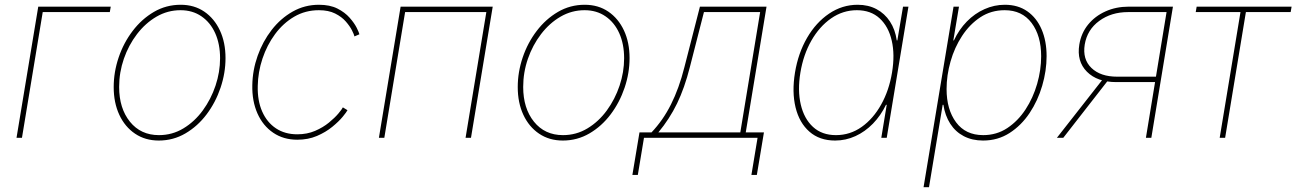

<svg xmlns="http://www.w3.org/2000/svg" viewBox="-20 -570 5361 794"><path d="M438 -542.5 434.1 -520H156.7L70.8 0H48.3L138.2 -542.5Z M636.7 11.2Q580.6 11.2 538.6 -17.1Q496.6 -45.4 473.4 -95.2Q450.2 -145 450.2 -210Q450.2 -272 470.7 -332.5Q491.2 -393.1 528.6 -442.1Q565.9 -491.2 616.5 -520.8Q667 -550.3 727.1 -550.3Q783.2 -550.3 824.7 -522Q866.2 -493.7 889.4 -444.1Q912.6 -394.5 912.6 -329.6Q912.6 -268.1 892.1 -207.3Q871.6 -146.5 834.5 -97.2Q797.4 -47.9 746.8 -18.3Q696.3 11.2 636.7 11.2ZM637.2 -11.2Q692.4 -11.2 738.5 -39.1Q784.7 -66.9 818.6 -113.3Q852.5 -159.7 871.3 -215.8Q890.1 -272 890.1 -329.1Q890.1 -387.7 870.1 -432.4Q850.1 -477.1 813.2 -502.4Q776.4 -527.8 726.6 -527.8Q673.3 -527.8 627.4 -501.2Q581.5 -474.6 546.6 -429Q511.7 -383.3 492.2 -326.9Q472.7 -270.5 472.7 -210.4Q472.7 -122.1 517.3 -66.7Q562 -11.2 637.2 -11.2Z M1209.5 7.8Q1152.3 7.8 1109.9 -21Q1067.4 -49.8 1044.7 -100.8Q1022 -151.9 1023.4 -217.8Q1024.4 -279.8 1045.4 -339.1Q1066.4 -398.4 1103.5 -446.3Q1140.6 -494.1 1190.4 -522.2Q1240.2 -550.3 1298.8 -550.3Q1344.2 -550.3 1375.2 -534.7Q1406.2 -519 1425.8 -496.8Q1445.3 -474.6 1455.1 -455.1Q1464.8 -435.5 1466.3 -428.2L1445.8 -419.4Q1444.3 -427.2 1435.5 -444.6Q1426.8 -461.9 1409.9 -481.2Q1393.1 -500.5 1365.7 -514.2Q1338.4 -527.8 1298.8 -527.8Q1242.7 -527.8 1196.8 -501Q1150.9 -474.1 1117.4 -428.7Q1084 -383.3 1065.4 -327.6Q1046.9 -272 1045.9 -214.4Q1044.4 -153.8 1064.2 -108.9Q1084 -64 1121.1 -39.3Q1158.2 -14.6 1209.5 -14.6Q1250 -14.6 1283 -28.8Q1315.9 -43 1340.3 -63Q1364.7 -83 1379.6 -100.8Q1394.5 -118.7 1397.9 -126L1417 -114.3Q1413.1 -106.4 1397 -86.9Q1380.9 -67.4 1354 -45.4Q1327.1 -23.4 1290.8 -7.8Q1254.4 7.8 1209.5 7.8Z M2017.6 -542.5 1927.7 0H1905.3L1991.2 -520H1655.3L1569.3 0H1546.9L1636.7 -542.5Z M2307.6 11.2Q2251.5 11.2 2209.5 -17.1Q2167.5 -45.4 2144.3 -95.2Q2121.1 -145 2121.1 -210Q2121.1 -272 2141.6 -332.5Q2162.1 -393.1 2199.5 -442.1Q2236.8 -491.2 2287.4 -520.8Q2337.9 -550.3 2397.9 -550.3Q2454.1 -550.3 2495.6 -522Q2537.1 -493.7 2560.3 -444.1Q2583.5 -394.5 2583.5 -329.6Q2583.5 -268.1 2563 -207.3Q2542.5 -146.5 2505.4 -97.2Q2468.3 -47.9 2417.7 -18.3Q2367.2 11.2 2307.6 11.2ZM2308.1 -11.2Q2363.3 -11.2 2409.4 -39.1Q2455.6 -66.9 2489.5 -113.3Q2523.4 -159.7 2542.2 -215.8Q2561 -272 2561 -329.1Q2561 -387.7 2541 -432.4Q2521 -477.1 2484.1 -502.4Q2447.3 -527.8 2397.5 -527.8Q2344.2 -527.8 2298.3 -501.2Q2252.4 -474.6 2217.5 -429Q2182.6 -383.3 2163.1 -326.9Q2143.6 -270.5 2143.6 -210.4Q2143.6 -122.1 2188.2 -66.7Q2232.9 -11.2 2308.1 -11.2Z M2595.2 153.3 2624.5 -22.5H2674.3Q2697.8 -47.4 2717.8 -75.9Q2737.8 -104.5 2754.6 -137.9Q2771.5 -171.4 2785.4 -210Q2799.3 -248.5 2810.5 -293L2874.5 -542.5H3149.9L3064 -22.5H3139.2L3109.9 153.3H3087.4L3112.8 0H2643.1L2617.7 153.3ZM2702.6 -22.5H3041.5L3123.5 -520H2891.1L2833 -293Q2811 -206.1 2779.8 -141.8Q2748.5 -77.6 2702.6 -22.5Z M3433.6 11.2Q3369.1 11.2 3327.4 -25.4Q3285.6 -62 3270 -125.7Q3254.4 -189.5 3267.6 -270Q3280.8 -350.1 3317.6 -413.6Q3354.5 -477.1 3408.7 -513.7Q3462.9 -550.3 3526.9 -550.3Q3570.8 -550.3 3604.7 -532.2Q3638.7 -514.2 3660.4 -481Q3682.1 -447.8 3688.5 -402.8H3690.9L3714.4 -542.5H3736.8L3647 0H3624.5L3647 -136.7H3644Q3622.6 -92.3 3590.1 -58.8Q3557.6 -25.4 3517.6 -7.1Q3477.5 11.2 3433.6 11.2ZM3437 -11.2Q3495.6 -11.2 3543.5 -45.2Q3591.3 -79.1 3624 -137.7Q3656.7 -196.3 3668.9 -270Q3681.2 -343.8 3667.7 -402.1Q3654.3 -460.4 3617.7 -494.1Q3581.1 -527.8 3523.4 -527.8Q3465.8 -527.8 3417.2 -494.1Q3368.7 -460.4 3335.4 -402.1Q3302.2 -343.8 3290 -270Q3277.8 -196.3 3291.5 -137.7Q3305.2 -79.1 3342 -45.2Q3378.9 -11.2 3437 -11.2Z M3799.3 204.1 3923.3 -542.5H3945.8L3922.4 -402.8H3924.8Q3945.8 -447.8 3978.3 -481Q4010.7 -514.2 4051.3 -532.2Q4091.8 -550.3 4135.3 -550.3Q4189.9 -550.3 4228.5 -523.2Q4267.1 -496.1 4287.6 -448.2Q4308.1 -400.4 4308.1 -337.9Q4308.1 -277.3 4290 -215.6Q4272 -153.8 4237.8 -102.5Q4203.6 -51.3 4155 -20Q4106.4 11.2 4045.4 11.2Q4000.5 11.2 3965.8 -6.8Q3931.2 -24.9 3909.7 -58.3Q3888.2 -91.8 3881.3 -136.7H3878.4L3821.8 204.1ZM4045.9 -11.2Q4101.6 -11.2 4145.8 -40.5Q4189.9 -69.8 4221.2 -117.7Q4252.4 -165.5 4269 -223.1Q4285.6 -280.8 4285.6 -337.4Q4285.6 -422.4 4246.1 -475.1Q4206.5 -527.8 4134.8 -527.8Q4078.6 -527.8 4034.4 -498.8Q3990.2 -469.7 3958.7 -421.6Q3927.2 -373.5 3910.9 -315.9Q3894.5 -258.3 3894.5 -201.7Q3894.5 -117.2 3933.8 -64.2Q3973.1 -11.2 4045.9 -11.2Z M4741.2 0H4718.8L4804.2 -520H4645Q4575.7 -520 4525.9 -483.6Q4476.1 -447.3 4465.8 -385.7Q4456.1 -325.2 4493.4 -289.1Q4530.8 -252.9 4600.1 -252.9H4771L4767.6 -230.5H4596.7Q4517.6 -230.5 4474.9 -273.4Q4432.1 -316.4 4443.4 -385.7Q4451.2 -433.1 4479.7 -468.3Q4508.3 -503.4 4551.8 -522.9Q4595.2 -542.5 4647.9 -542.5H4830.6ZM4377 0H4350.6L4543.5 -246.1H4568.8Z M5023.9 0 5109.9 -520H4924.8L4928.7 -542.5H5321.3L5317.4 -520H5132.3L5046.4 0Z"/></svg>

Font: Inter 16pt Thin
Style: Italic
Weight: 250
Italic angle: -9.3988°
Version: Version 4.001;git-66647c0bb